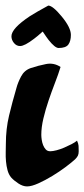

<svg xmlns="http://www.w3.org/2000/svg" viewBox="-25 -686 302 688"><path d="M192 -446Q184 -420 172 -389Q160 -358 149 -325.5Q138 -293 130.5 -261.5Q123 -230 123 -203Q123 -195 124.5 -185Q126 -175 129.5 -166Q133 -157 139 -150.5Q145 -144 155 -144Q164 -144 177.5 -147.5Q191 -151 205 -157Q219 -163 231.5 -169.5Q244 -176 251 -182Q256 -171 256.5 -163.5Q257 -156 257 -144Q257 -134 254 -128Q251 -122 244 -115Q232 -104 210 -87.5Q188 -71 162.5 -55.5Q137 -40 112.5 -29Q88 -18 72 -18Q57 -18 41 -28.5Q25 -39 15 -50Q6 -61 2 -76Q-2 -91 -3.5 -107.5Q-5 -124 -4.5 -140.5Q-4 -157 -4 -170Q-4 -224 7.5 -272Q19 -320 34 -371Q39 -390 50.5 -412Q62 -434 85 -442Q112 -451 140 -456.5Q168 -462 192 -446ZM229 -561Q229 -539 220 -526.5Q211 -514 185 -514Q172 -514 149 -543Q142 -552 128 -573Q108 -555 97 -547Q63 -521 47 -521Q34 -521 25 -532Q16 -543 16 -556Q16 -584 82 -628Q104 -642 148 -666Q164 -666 196.5 -626.5Q229 -587 229 -561Z"/></svg>

Font: Praegefest
Style: Regular
Weight: 600
Designer: Peter Wiegel nach alter Vorlage
Foundry: Peter Wiegel
Version: Version 1.000